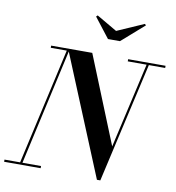

<svg xmlns="http://www.w3.org/2000/svg" viewBox="-139 -1073 1076 1175"><g transform="rotate(10 399.5 -486.0)"><path d="M499.5 -907.5 372.5 -981.5 364 -973 459.5 -850H534L674 -973L666 -980.5ZM-36 -13.5V0H191V-13.5H75.5L236.5 -733L542.5 10H563.5L733.5 -736.5H835V-750H602.5V-736.5H719.5L599 -207.5L379.5 -750H124V-736.5H223.5L61 -13.5Z"/></g></svg>

Font: Bodoni* 16pt Medium
Style: Italic
Weight: 500
Italic angle: -13°
Version: Version 2.3